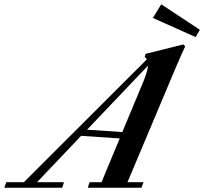

<svg xmlns="http://www.w3.org/2000/svg" viewBox="-87 -886 963 906"><path d="M836.4 -710.9 634.3 -801.3 673.8 -865.7 856 -745.6ZM-66.9 0 -57.1 -26.4H25.9L606.4 -606.4Q603.5 -610.8 595.7 -616.7L600.1 -631.8L777.8 -676.3L787.1 -667.5Q770.5 -632.8 746.1 -575.7L514.6 -26.4H590.3L580.6 0H327.1L335.9 -26.4H392.1L478 -232.9L295.9 -245.1L87.9 -26.4H214.8L206.5 0ZM584 -487.8Q608.9 -545.9 611.8 -576.7L323.7 -273.9L490.2 -262.7Z"/></svg>

Font: Elstob 18pt SemiBold
Style: Italic
Weight: 600
Italic angle: -20°
Designer: Peter S. Baker
Version: Version 1.015